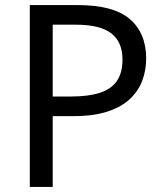

<svg xmlns="http://www.w3.org/2000/svg" viewBox="-20 -734 645 754"><path d="M286 -714Q426 -714 490 -659Q554 -604 554 -504Q554 -460 539.5 -419.5Q525 -379 492 -347Q459 -315 404 -296.5Q349 -278 269 -278H187V0H97V-714ZM278 -637H187V-355H259Q327 -355 372 -369.5Q417 -384 439 -416Q461 -448 461 -500Q461 -569 417 -603Q373 -637 278 -637Z"/></svg>

Font: ltelugu05
Style: Book
Weight: 400
Designer: Jelle Bosma - Monotype Design Team
Foundry: Monotype Imaging Inc.
Version: Version 2.003